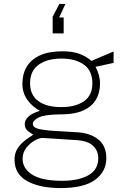

<svg xmlns="http://www.w3.org/2000/svg" viewBox="-20 -786 656 977"><path d="M248 -616V-701L282 -766H313L281 -697H304V-616ZM288 171Q182.5 171 118.2 135.5Q54 100 54 26Q54 -3.5 66.2 -25Q78.5 -46.5 95.8 -61.8Q113 -77 128.2 -86.5Q143.5 -96 149 -101Q139.5 -107 129.5 -113.5Q119.5 -120 112.8 -129.8Q106 -139.5 106 -155Q106 -176 125.8 -193.5Q145.5 -211 183 -222Q143 -244 118.5 -279Q94 -314 94 -360Q94 -409.5 116.2 -446.8Q138.5 -484 184 -504.5Q229.5 -525 299 -525Q347 -525 381.5 -513Q416 -501 446 -476Q451 -478.5 466.8 -485.2Q482.5 -492 502 -500.2Q521.5 -508.5 537.2 -515.2Q553 -522 558 -524V-466L466 -446Q476.5 -427.5 482.8 -405Q489 -382.5 489 -360Q489 -313.5 467.8 -278.2Q446.5 -243 402.8 -223.5Q359 -204 292 -204Q289 -204 286.5 -204Q284 -204 281 -204Q204 -202.5 175.5 -187.5Q147 -172.5 147 -156Q147 -139.5 169.5 -132Q192 -124.5 254 -120Q276.5 -118.5 305.5 -117Q334.5 -115.5 371 -113Q438.5 -109.5 479.8 -76.8Q521 -44 521 19Q521 87 464 129Q407 171 288 171ZM297 134Q379.5 134 429.8 105.8Q480 77.5 480 19Q480 -19.5 453.2 -44.5Q426.5 -69.5 370 -73L198 -84Q182.5 -85 158 -71.8Q133.5 -58.5 114.2 -34.2Q95 -10 95 22Q95 72 144.5 103Q194 134 297 134ZM293 -241Q363.5 -241 406.8 -270.5Q450 -300 450 -362Q450 -426.5 406.8 -457.2Q363.5 -488 293 -488Q221 -488 177 -457Q133 -426 133 -362Q133 -303 174.5 -272Q216 -241 293 -241Z"/></svg>

Font: Public Sans Thin
Style: Regular
Weight: 100
Designer: The Public Sans project authors (U.S. Web Design System). Libre Franklin designed by Pablo Impallari and Rodrigo Fuenzal
Version: Version 1.008